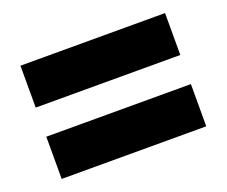

<svg xmlns="http://www.w3.org/2000/svg" viewBox="-70 -634 667 564"><g transform="rotate(-20 263.0 -352.0)"><path d="M37 -398V-529H489V-398ZM37 -175V-307H489V-175Z"/></g></svg>

Font: Noto Sans Lao Condensed Black
Style: Regular
Weight: 900
Width: 3
Designer: Monotype Design Team
Foundry: Monotype Imaging Inc.
Version: Version 2.003; ttfautohint (v1.8.4.7-5d5b)